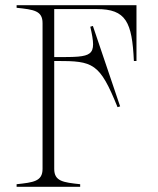

<svg xmlns="http://www.w3.org/2000/svg" viewBox="-20 -720 610 740"><path d="M506 -700H44V-690C110 -683 144 -679 144 -631V-69C144 -21 109 -17 44 -10V0H289V-10C224 -17 189 -21 189 -69V-485H198C339 -485 364 -478 433 -307L443 -310L338 -620L328 -617C355 -500 338 -500 198 -500H189V-685H353C466 -685 489 -635 496 -485H506Z"/></svg>

Font: Sprat Condensed Thin
Style: Regular
Weight: 100
Width: 3
Designer: Ethan Nakache
Foundry: Collletttivo
Version: Version 2.000;Glyphs 3.2 (3217)